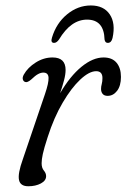

<svg xmlns="http://www.w3.org/2000/svg" viewBox="-20 -656 452 685"><path d="M70 -363.5Q63.5 -365.5 61.5 -372.8Q59.5 -380 65 -390Q79 -415 107.5 -433Q136 -451 167.5 -451Q214 -451 214 -406.5Q214 -390.5 208.5 -369.8Q203 -349 194.5 -323.5Q230 -384.5 270.8 -417.8Q311.5 -451 349.5 -451Q380 -451 395.8 -432.2Q411.5 -413.5 411.5 -381.5Q411.5 -350 397.8 -332Q384 -314 364 -314Q352 -314 346.2 -321Q340.5 -328 340.5 -338.5Q340.5 -347.5 343 -356.2Q345.5 -365 345.5 -377.5Q345.5 -402 323 -402Q298.5 -402 266.8 -372.5Q235 -343 203.8 -290Q172.5 -237 150 -166.5Q137 -126.5 132.8 -106.8Q128.5 -87 128.5 -73.5Q128.5 -57 136.5 -47.5Q144.5 -38 144.5 -27.5Q144.5 -11.5 125.8 -1.5Q107 8.5 81 8.5Q52.5 8.5 47.8 -14Q43 -36.5 61.5 -88L140.5 -320.5Q154 -360 153.2 -378.5Q152.5 -397 134.5 -397Q125.5 -397 115.5 -391.5Q105.5 -386 91.5 -372.5Q77.5 -360.5 70 -363.5ZM290.5 -586Q233 -586 190.5 -515Q182 -503 173 -503Q159.5 -503 165.5 -522Q181 -573.5 219.5 -605Q258 -636.5 304 -636.5Q350 -636.5 371.5 -604.8Q393 -573 381.5 -520.5Q377.5 -503 364.5 -503Q355 -503 353 -515Q351 -586 290.5 -586Z"/></svg>

Font: Fraunces 72pt S100 Light
Style: Italic
Weight: 300
Italic angle: -16°
Version: Version 1.000; ttfautohint (v1.8.3)